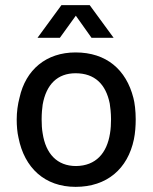

<svg xmlns="http://www.w3.org/2000/svg" viewBox="-20 -720 594 747"><path d="M126 -573H213L275 -659L336 -573H422L329 -700H219ZM274 7C396 7 477 -63 501 -178C506 -202 508 -230 508 -256C508 -288 504 -321 499 -339C471 -449 394 -516 274 -516C160 -516 80 -449 56 -340C49 -314 45 -284 45 -255C45 -231 47 -205 52 -184C75 -67 154 7 274 7ZM276 -74C202 -74 158 -122 146 -201C143 -217 142 -237 142 -256C142 -278 144 -300 146 -313C160 -392 204 -435 274 -435C349 -435 392 -392 407 -317C409 -305 412 -280 412 -256C412 -239 411 -218 408 -201C396 -124 353 -75 276 -74Z"/></svg>

Font: Arthouse Owned Medium
Style: Regular
Weight: 500
Designer: Jeremy Tribby
Foundry: Tribby Type
Version: Version 1.000;PS 001.000;hotconv 1.0.88;makeotf.lib2.5.64775